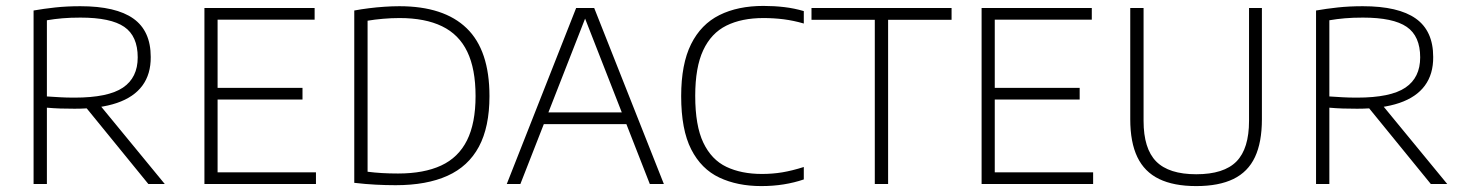

<svg xmlns="http://www.w3.org/2000/svg" viewBox="-20 -622 4952 649"><path d="M93.5 0V-586.5Q127.5 -592.5 166.8 -596.8Q206 -601 251.5 -601Q372 -601 430.8 -559.2Q489.5 -517.5 489.5 -429.5Q490 -371.5 461.2 -332.5Q432.5 -293.5 375.2 -274Q318 -254.5 232.5 -254.5Q207.5 -254.5 184.2 -255.2Q161 -256 138.5 -258V0ZM481.5 0 252.5 -281H306L537 0ZM232 -292Q345.5 -292 395.5 -325.8Q445.5 -359.5 445.5 -428Q445.5 -500 400 -531.2Q354.5 -562.5 252 -562.5Q217.5 -562.5 191.2 -560.2Q165 -558 138.5 -553.5V-296Q165 -294.5 184.2 -293.2Q203.5 -292 232 -292Z M671 0V-595H1043.5V-555.5H715.5V-39.5H1048V0ZM701 -285.5V-325H1002.5V-285.5Z M1317.5 4Q1284 4 1250 2.2Q1216 0.5 1177.5 -4V-586.5Q1201.5 -591 1227.5 -594.2Q1253.5 -597.5 1279.5 -599.2Q1305.5 -601 1330 -601Q1480.5 -601 1557.5 -526.5Q1634.5 -452 1634.5 -297Q1634.5 -193 1598.8 -126.2Q1563 -59.5 1492.5 -27.8Q1422 4 1317.5 4ZM1325.5 -35.5Q1413 -35.5 1471.2 -62.5Q1529.5 -89.5 1558.5 -147.5Q1587.5 -205.5 1587.5 -297.5Q1587.5 -389 1559.5 -447.2Q1531.5 -505.5 1474.2 -533.2Q1417 -561 1330.5 -561Q1303 -561 1274.5 -558.5Q1246 -556 1222.5 -552V-41.5Q1246 -38.5 1271.2 -37Q1296.5 -35.5 1325.5 -35.5Z M1693 0 1927.5 -595H1988.5L2224 0H2176.5L1952.5 -572.5H1963L1739 0ZM1803 -202.5 1815 -242H2101.5L2112.5 -202.5Z M2553.5 7Q2472.5 7 2411.5 -21.8Q2350.5 -50.5 2316.5 -117Q2282.5 -183.5 2282.5 -297Q2282.5 -405.5 2316 -472.8Q2349.5 -540 2411.8 -571Q2474 -602 2560.5 -602Q2597 -602 2631 -598Q2665 -594 2697 -584.5V-542.5Q2662.5 -552.5 2629 -556.8Q2595.5 -561 2560.5 -561Q2487 -561 2435.5 -535.5Q2384 -510 2357 -452.2Q2330 -394.5 2330 -298Q2330 -197 2357.5 -139.5Q2385 -82 2435.5 -58Q2486 -34 2555.5 -34Q2591.5 -34 2624.5 -39.5Q2657.5 -45 2697 -57.5V-15.5Q2665 -4.5 2629.2 1.2Q2593.5 7 2553.5 7Z M2937 0V-555H2723V-595H3196.5V-555H2982V0Z M3298 0V-595H3670.5V-555.5H3342.5V-39.5H3675V0ZM3328 -285.5V-325H3629.5V-285.5Z M4023.5 7Q3947.5 7 3898 -17Q3848.5 -41 3824.5 -91Q3800.5 -141 3800.5 -219V-595H3845.5V-213.5Q3845.5 -119.5 3888.2 -76.2Q3931 -33 4023.5 -33Q4117 -33 4159.5 -76.2Q4202 -119.5 4202 -213.5V-595H4245.5V-219Q4245.5 -141 4222 -91Q4198.5 -41 4149.2 -17Q4100 7 4023.5 7Z M4428.5 0V-586.5Q4462.5 -592.5 4501.8 -596.8Q4541 -601 4586.5 -601Q4707 -601 4765.8 -559.2Q4824.5 -517.5 4824.5 -429.5Q4825 -371.5 4796.2 -332.5Q4767.5 -293.5 4710.2 -274Q4653 -254.5 4567.5 -254.5Q4542.5 -254.5 4519.2 -255.2Q4496 -256 4473.5 -258V0ZM4816.5 0 4587.5 -281H4641L4872 0ZM4567 -292Q4680.5 -292 4730.5 -325.8Q4780.5 -359.5 4780.5 -428Q4780.5 -500 4735 -531.2Q4689.5 -562.5 4587 -562.5Q4552.5 -562.5 4526.2 -560.2Q4500 -558 4473.5 -553.5V-296Q4500 -294.5 4519.2 -293.2Q4538.5 -292 4567 -292Z"/></svg>

Font: Encode Sans SC Condensed Thin ExtraLight
Style: Regular
Weight: 250
Version: Version 3.002